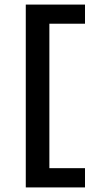

<svg xmlns="http://www.w3.org/2000/svg" viewBox="-20 -694 430 838"><path d="M92.5 124V-674H351V-590.5H195.5V40H351V124Z"/></svg>

Font: Anek Latin Expanded Medium
Style: Regular
Weight: 500
Width: 7
Designer: Yesha Goshar
Foundry: Ek Type
Version: Version 1.003